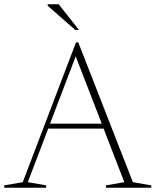

<svg xmlns="http://www.w3.org/2000/svg" viewBox="-24 -878 728 898"><path d="M597.5 -26 683.5 -11V0H471.5V-11L557.5 -26L460.5 -276.5H201.5L106 -26L192 -11V0H-4V-11L82.5 -26L331.5 -680H342ZM210 -299.5H452L330 -614.5ZM345.5 -738H328L199 -851V-858H250.5Z"/></svg>

Font: Newsreader 16pt ExtraLight
Style: Regular
Weight: 275
Designer: Hugues Gentile
Foundry: Production Type
Version: Version 1.003; ttfautohint (v1.8.3)